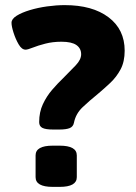

<svg xmlns="http://www.w3.org/2000/svg" viewBox="-20 -728 530 750"><path d="M188 -222Q158 -222 145.5 -228.5Q133 -235 133 -251Q133 -290 147.5 -321Q162 -352 183.5 -377Q205 -402 227 -423Q254 -450 275.5 -472.5Q297 -495 297 -516Q297 -539 278.5 -552Q260 -565 220 -565Q186 -565 157 -557.5Q128 -550 108 -542Q88 -534 80 -534Q65 -534 53 -554.5Q41 -575 33 -600Q25 -625 25 -639Q25 -654 45 -666.5Q65 -679 96.5 -688.5Q128 -698 164 -703Q200 -708 233 -708Q341 -708 404 -660.5Q467 -613 467 -530Q467 -487 451 -457Q435 -427 410.5 -404Q386 -381 361 -360Q330 -335 303 -309.5Q276 -284 269 -249Q266 -233 252 -227.5Q238 -222 211 -222ZM186 2Q119 2 119 -36V-121Q119 -159 186 -159H213Q280 -159 280 -121V-36Q280 2 213 2Z"/></svg>

Font: Asap Semi Expanded ExtraBold
Style: Regular
Weight: 800
Width: 6
Designer: Pablo Cosgaya
Foundry: Omnibus-Type
Version: Version 3.001; ttfautohint (v1.8.4.7-5d5b)